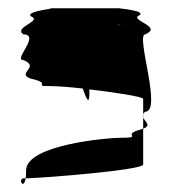

<svg xmlns="http://www.w3.org/2000/svg" viewBox="-20 -697 425 464"><path d="M36 -552C79 -535 18 -520 54 -507C109 -495 57 -489 99 -489C114 -489 148 -487 180 -483C189 -457 196 -442 196 -472V-481C254 -474 324 -464 326 -458V-421C327 -423 328 -425 331 -427C373 -427 307 -614 331 -614C373 -632 300 -646 313 -658C343 -671 261 -677 269 -677H99C124 -677 42 -671 54 -658C85 -646 12 -632 36 -614C79 -614 12 -552 36 -552ZM38 -266C22 -266 37 -236 42 -266ZM42 -266C89 -267 322 -286 326 -299V-386C323 -385 318 -383 313 -382C276 -370 328 -364 269 -364C244 -364 43 -348 43 -285C43 -277 43 -271 42 -266ZM263 -636C265 -637 267 -637 269 -637C275 -637 272 -637 263 -636ZM326 -386C347 -394 330 -403 326 -413ZM326 -413V-421C325 -418 325 -416 326 -413Z"/></svg>

Font: bitstorm
Style: excn
Weight: 400
Version: Version 0.2